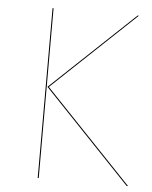

<svg xmlns="http://www.w3.org/2000/svg" viewBox="-50 -722 606 765"><g transform="rotate(5 252.5 -340.0)"><path d="M133.4 -680.1H129.3V-0.9H133.4ZM474.7 -680.1H469.3L136.4 -366.1L485.2 0H490.7L142 -366.1Z"/></g></svg>

Font: Fira Sans Four
Style: Regular
Weight: 100
Designer: Carrois Corporate & Edenspiekermann AG
Foundry: Carrois Corporate GbR & Edenspiekermann AG
Version: Version 4.203;PS 004.203;hotconv 1.0.88;makeotf.lib2.5.64775